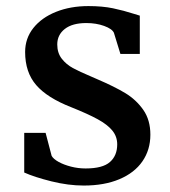

<svg xmlns="http://www.w3.org/2000/svg" viewBox="-20 -587 549 619"><path d="M127 -158.7 146.5 -84.5Q152.3 -74.2 169.2 -64.9Q186 -55.7 209 -49.8Q231.9 -43.9 255.9 -43.9Q311 -43.9 334.5 -64.7Q357.9 -85.4 357.9 -121.6Q357.9 -147 342 -166.3Q326.2 -185.5 294.9 -202.6Q263.7 -219.7 210 -241.2Q132.3 -271.5 96.7 -312.7Q61 -354 61 -419.4Q61 -463.4 87.6 -496.8Q114.3 -530.3 160.6 -548.8Q207 -567.4 265.1 -567.4Q310.1 -567.4 344.2 -560.3Q378.4 -553.2 413.1 -542L430.7 -536.6V-413.1H368.2L347.2 -481.4Q341.3 -494.1 315.7 -503.4Q290 -512.7 258.3 -512.7Q213.4 -512.7 189 -493.7Q164.6 -474.6 164.6 -443.8Q164.6 -416.5 179 -397.9Q193.4 -379.4 214.8 -367.7Q236.3 -356 274.9 -339.8L293.9 -331.5Q349.6 -307.6 384.3 -286.6Q418.9 -265.6 441.9 -232.9Q464.8 -200.2 464.8 -152.8Q464.8 -104 439.2 -66.9Q413.6 -29.8 365 -9.3Q316.4 11.2 250 11.2Q200.2 11.2 145.5 -2.4Q90.8 -16.1 58.1 -30.8V-158.7Z"/></svg>

Font: Merriweather
Style: Regular
Weight: 400
Designer: Eben Sorkin
Foundry: Eben Sorkin
Version: Version 1.584; ttfautohint (v1.6)